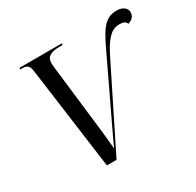

<svg xmlns="http://www.w3.org/2000/svg" viewBox="-155 -894 1091 1069"><g transform="rotate(-30 390.5 -360.0)"><path d="M152 -651 240 0H302L563 -525C615 -629 655 -646 692 -646C720 -646 732 -639 738 -623C765 -631 781 -648 781 -673C781 -699 759 -720 715 -720C632 -720 600 -647 547 -536L372 -169C355 -134 338 -96 322 -62C318 -98 315 -138 311 -174L259 -619C258 -628 257 -640 257 -649C257 -687 286 -704 341 -704H361L363 -714H91L88 -704H102C135 -704 148 -693 152 -651Z"/></g></svg>

Font: Noto Serif Display
Style: Italic
Weight: 400
Italic angle: -12°
Designer: Monotype Design Team
Foundry: Monotype Imaging Inc.
Version: Version 2.009